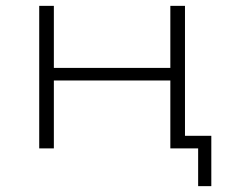

<svg xmlns="http://www.w3.org/2000/svg" viewBox="-20 -507 768 656"><path d="M657 129V0H562V-232H164V0H114V-487H164V-275H562V-487H612V-43H702V129Z"/></svg>

Font: Nunito Sans 10pt Expanded ExtraLight
Style: Regular
Weight: 250
Width: 7
Designer: Vernon Adams
Foundry: Vernon Adams
Version: Version 3.101;gftools[0.9.27]